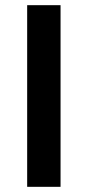

<svg xmlns="http://www.w3.org/2000/svg" viewBox="-20 -716 338 742"><path d="M214 6V-696H85V6Z"/></svg>

Font: Repo DemiBold
Style: Regular
Weight: 600
Designer: Stefan Peev
Foundry: Context Ltd
Version: Version 1.502